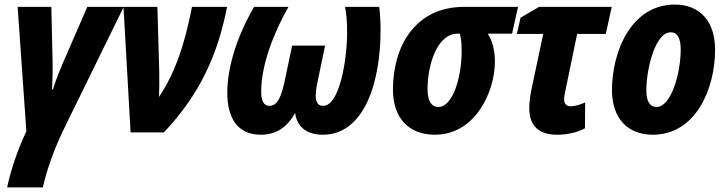

<svg xmlns="http://www.w3.org/2000/svg" viewBox="-20 -578 3169 838"><path d="M11 240H167C185 159 219 64 270 -38L520 -548H361L268 -334C246 -284 224 -231 211 -188H207C209 -219 211 -279 209 -335L204 -548H57L95 -5C57 76 29 158 11 240Z M550 0H695C852 -165 931 -341 971 -548H818C784 -374 742 -257 674 -155C675 -188 676 -228 675 -265L667 -548H519Z M1118 10C1190 10 1236 -27 1268 -85C1275 -34 1308 10 1389 10C1571 10 1641 -221 1641 -446C1641 -487 1639 -521 1635 -548H1486C1492 -517 1495 -483 1495 -438C1495 -316 1462 -116 1390 -116C1367 -116 1358 -132 1358 -162C1358 -182 1363 -208 1370 -241L1399 -379H1255L1226 -241C1209 -156 1192 -116 1156 -116C1131 -116 1120 -138 1120 -178C1120 -288 1169 -425 1239 -548H1089C1020 -430 972 -292 972 -173C972 -60 1019 10 1118 10Z M1878 10C2058 10 2140 -183 2140 -308C2140 -363 2127 -403 2109 -431H2215L2241 -548H2005C1790 -548 1695 -373 1695 -187C1695 -62 1765 10 1878 10ZM1893 -111C1863 -111 1846 -138 1846 -189C1846 -297 1889 -431 1977 -431H1987C1992 -412 1995 -388 1995 -355C1995 -245 1958 -111 1893 -111Z M2412 10C2456 10 2500 0 2533 -18L2534 -131C2512 -121 2489 -114 2471 -114C2453 -114 2442 -124 2442 -145C2442 -156 2445 -167 2447 -179L2499 -430H2624L2650 -548H2333L2252 -501L2236 -430H2351L2299 -185C2294 -158 2290 -129 2290 -107C2290 -25 2335 10 2412 10Z M2829 10C3016 10 3101 -189 3101 -361C3101 -484 3036 -558 2925 -558C2734 -558 2651 -351 2651 -185C2651 -63 2718 10 2829 10ZM2846 -111C2816 -111 2801 -137 2801 -183C2801 -278 2840 -437 2907 -437C2938 -437 2951 -409 2951 -362C2951 -258 2909 -111 2846 -111Z"/></svg>

Font: Noto Sans Display SemiCondensed Extra
Style: Italic
Weight: 800
Width: 4
Italic angle: -12°
Designer: Monotype Design Team
Foundry: Monotype Imaging Inc.
Version: Version 1.900